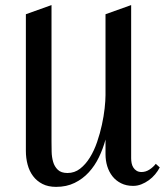

<svg xmlns="http://www.w3.org/2000/svg" viewBox="-20 -727 660 757"><path d="M609.9 -66.9Q602.5 -52.7 591.6 -39.6Q580.6 -26.4 566.7 -16.4Q552.7 -6.3 537.1 -0.2Q521.5 5.9 504.9 5.9Q478 5.9 457.5 -4.4Q437 -14.6 423.3 -32Q409.7 -49.3 402.8 -71.8Q396 -94.2 396 -119.1V-176.8Q386.2 -140.6 370.1 -107.2Q354 -73.7 330.1 -47.6Q306.2 -21.5 274.2 -5.9Q242.2 9.8 201.2 9.8Q169.9 9.8 147.5 -1.7Q125 -13.2 110.4 -32.7Q95.7 -52.2 88.9 -77.9Q82 -103.5 82 -131.8V-670.9L183.1 -707V-168Q183.1 -150.4 183.6 -128.9Q184.1 -107.4 189.5 -88.9Q194.8 -70.3 208 -57.6Q221.2 -44.9 246.1 -44.9Q273.9 -44.9 295.7 -61.8Q317.4 -78.6 334.2 -105.7Q351.1 -132.8 362.8 -167Q374.5 -201.2 381.8 -235.1Q389.2 -269 392.6 -300Q396 -331.1 396 -352.1V-670.9L497.1 -707V-103Q497.1 -93.3 499 -83.5Q501 -73.7 505.9 -66.2Q510.7 -58.6 518.6 -53.7Q526.4 -48.8 538.1 -48.8Q554.7 -48.8 569.6 -58.6Q584.5 -68.4 594.2 -81.1Z"/></svg>

Font: Redressed
Style: Regular
Weight: 400
Designer: Astigmatic (AOETI)
Foundry: Astigmatic (AOETI)
Version: Version 1.001